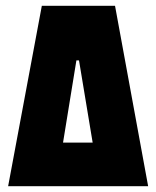

<svg xmlns="http://www.w3.org/2000/svg" viewBox="-20 -641 538 661"><path d="M8 0 124 -621H376L490 0ZM197 -150H299L252 -433H243Z"/></svg>

Font: Passion One
Style: Regular
Weight: 400
Designer: Alejandro Lo Celso
Foundry: Fontstage
Version: Version 1.002